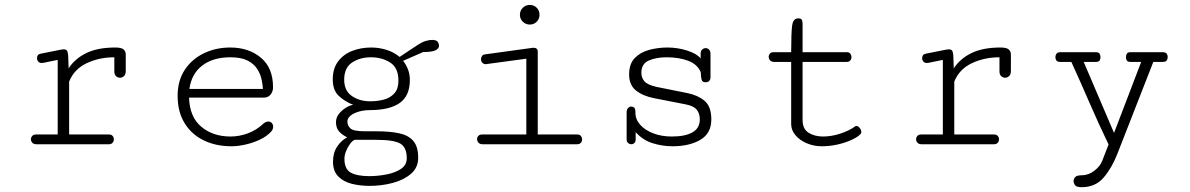

<svg xmlns="http://www.w3.org/2000/svg" viewBox="-20 -592 4884 788"><path d="M129.4 0Q118.2 0 112.5 -6.3Q106.9 -12.7 106.9 -20.5Q106.9 -27.8 112.1 -33.9Q117.2 -40 127.4 -40H216.8V-346.2L157.2 -334Q155.3 -333.5 151.4 -333.5Q141.6 -333.5 136.7 -339.6Q131.8 -345.7 131.8 -353Q131.8 -368.7 146.5 -371.6L230 -388.2Q236.8 -389.6 241.2 -389.6Q252.9 -389.6 256.1 -382.1Q259.3 -374.5 259.8 -362.3L261.7 -311.5Q287.6 -351.6 334.5 -374.3Q381.3 -397 453.1 -397Q477.5 -397 486.8 -389.4Q496.1 -381.8 496.1 -367.7V-300.3Q496.1 -286.6 488.8 -279.8Q481.4 -272.9 472.2 -272.9Q463.9 -272.9 456.5 -279.3Q449.2 -285.6 449.2 -298.3V-356.9Q386.7 -356.9 335.2 -332.3Q283.7 -307.6 263.7 -256.8V-40H427.7Q437.5 -40 442.4 -33.9Q447.3 -27.8 447.3 -20Q447.3 -12.7 442.1 -6.3Q437 0 427.2 0Z M930.2 8.3Q865.2 8.3 815.2 -16.4Q765.1 -41 737.1 -87.4Q709 -133.8 709 -198.7Q709 -261.2 738.5 -305.7Q768.1 -350.1 817.1 -373.5Q866.2 -397 924.8 -397Q1000.5 -397 1050.5 -355.5Q1100.6 -314 1100.6 -233.9Q1100.6 -215.8 1090.3 -203.6Q1080.1 -191.4 1063 -191.4H755.9Q758.3 -111.8 806.2 -71.8Q854 -31.7 926.3 -31.7Q961.9 -31.7 997.6 -44.9Q1033.2 -58.1 1061.5 -85Q1071.8 -93.3 1081.5 -93.3Q1090.3 -93.3 1095.7 -86.9Q1101.1 -80.6 1101.1 -71.8Q1101.1 -61 1092.3 -51.3Q1074.2 -31.7 1045.9 -18.6Q1017.6 -5.4 986.6 1.5Q955.6 8.3 930.2 8.3ZM757.3 -227.1H1059.1Q1058.1 -245.1 1053.2 -267.3Q1048.3 -289.6 1034.9 -310.1Q1021.5 -330.6 995.4 -343.8Q969.2 -356.9 925.8 -356.9Q854.5 -356.9 810.3 -323.2Q766.1 -289.6 757.3 -227.1Z M1496.6 170.9Q1458 170.9 1423.8 162.4Q1389.6 153.8 1368.2 132.1Q1346.7 110.4 1346.7 71.8Q1346.7 35.2 1363.8 9.5Q1380.9 -16.1 1404.8 -28.3Q1382.8 -39.1 1370.8 -53.5Q1358.9 -67.9 1358.9 -90.3Q1358.9 -109.4 1371.1 -124.8Q1383.3 -140.1 1399.9 -150.1Q1416.5 -160.2 1429.7 -161.6Q1391.6 -177.2 1368.7 -200.2Q1345.7 -223.1 1345.7 -266.1Q1345.7 -311 1367.7 -340.1Q1389.6 -369.1 1425.5 -383.1Q1461.4 -397 1503.4 -397Q1535.6 -397 1566.2 -387.5Q1596.7 -377.9 1620.1 -358.4L1694.3 -407.7Q1711.4 -418.9 1726.3 -423.6Q1741.2 -428.2 1753.4 -428.2Q1771 -428.2 1776.4 -420.4Q1781.7 -412.6 1781.7 -403.3Q1781.7 -393.1 1767.6 -385.7Q1753.4 -378.4 1716.8 -378.4L1634.3 -342.3Q1647.5 -325.7 1654.8 -306.2Q1662.1 -286.6 1662.1 -263.7Q1662.1 -198.7 1620.6 -169.4Q1579.1 -140.1 1498 -140.1Q1460.4 -140.1 1433.1 -126.5Q1405.8 -112.8 1405.8 -92.8Q1405.8 -76.7 1418.2 -64.9Q1430.7 -53.2 1478.5 -53.2H1523.9Q1579.1 -53.2 1617.4 -45.2Q1655.8 -37.1 1676 -13.9Q1696.3 9.3 1696.3 55.7Q1696.3 95.7 1667 121.1Q1637.7 146.5 1592 158.7Q1546.4 170.9 1496.6 170.9ZM1499.5 -176.3Q1529.3 -176.3 1555.7 -183.3Q1582 -190.4 1598.6 -209Q1615.2 -227.5 1615.2 -260.7Q1615.2 -314 1581.3 -335.4Q1547.4 -356.9 1502.4 -356.9Q1457.5 -356.9 1425 -335.4Q1392.6 -314 1392.6 -264.6Q1392.6 -220.2 1423.8 -198.2Q1455.1 -176.3 1499.5 -176.3ZM1495.6 130.9Q1530.3 130.9 1565.9 124Q1601.6 117.2 1625.5 101.3Q1649.4 85.4 1649.4 57.6Q1649.4 12.7 1622.8 -2.7Q1596.2 -18.1 1525.4 -18.1H1435.5Q1426.3 -14.6 1416.5 -1.2Q1406.7 12.2 1400.1 28.8Q1393.6 45.4 1393.6 59.6Q1393.6 102.1 1419.7 116.5Q1445.8 130.9 1495.6 130.9Z M2154.3 -491.2Q2137.7 -491.2 2125.7 -502.9Q2113.8 -514.6 2113.8 -531.2Q2113.8 -548.3 2125.7 -560.1Q2137.7 -571.8 2154.3 -571.8Q2171.4 -571.8 2182.9 -560.1Q2194.3 -548.3 2194.3 -531.2Q2194.3 -514.6 2182.9 -502.9Q2171.4 -491.2 2154.3 -491.2ZM1960.4 0Q1949.2 0 1943.6 -6.6Q1938 -13.2 1938 -21Q1938 -28.3 1943.1 -34.2Q1948.2 -40 1958.5 -40H2140.1V-351.1L1977.5 -329.1Q1976.6 -329.1 1975.8 -328.9Q1975.1 -328.6 1974.1 -328.6Q1964.4 -328.6 1959.2 -335Q1954.1 -341.3 1954.1 -349.1Q1954.1 -356 1958 -361.8Q1961.9 -367.7 1969.7 -368.7L2164.1 -395.5Q2165.5 -396 2169.4 -396Q2187 -396 2187 -380.4V-40H2349.6Q2359.4 -40 2364.3 -33.7Q2369.1 -27.3 2369.1 -20Q2369.1 -12.2 2364 -6.1Q2358.9 0 2349.1 0Z M2740.2 8.3Q2698.2 8.3 2658 -4.4Q2617.7 -17.1 2588.9 -49.8V-20.5Q2588.9 -9.8 2583.5 -4.9Q2578.1 0 2571.3 0Q2564 0 2557.9 -5.1Q2551.8 -10.3 2551.8 -19V-129.4Q2551.8 -143.1 2557.9 -148.9Q2564 -154.8 2570.3 -154.8Q2577.1 -154.8 2582.5 -150.6Q2587.9 -146.5 2587.9 -129.4Q2587.9 -101.6 2607.7 -79.6Q2627.4 -57.6 2661.4 -44.7Q2695.3 -31.7 2737.3 -31.7Q2792 -31.7 2822 -48.8Q2852.1 -65.9 2852.1 -102.1Q2852.1 -125.5 2839.8 -141.4Q2827.6 -157.2 2794.4 -163.6L2664.6 -189Q2618.7 -197.8 2590.3 -220.5Q2562 -243.2 2562 -286.1Q2562 -330.1 2585.4 -354Q2608.9 -377.9 2645 -387.5Q2681.2 -397 2719.2 -397Q2761.2 -397 2800.8 -384.3Q2840.3 -371.6 2855.5 -352.1V-370.1Q2855 -382.3 2861.6 -388.4Q2868.2 -394.5 2876 -394.5Q2883.8 -394.5 2889.9 -388.7Q2896 -382.8 2896 -370.6V-272.5Q2893.6 -254.4 2875.5 -254.4Q2862.8 -254.4 2859.6 -264.6Q2856.4 -274.9 2856 -295.9Q2842.3 -328.1 2804.4 -342.5Q2766.6 -356.9 2715.8 -356.9Q2672.9 -356.9 2642.6 -343.5Q2612.3 -330.1 2612.3 -293.5Q2612.3 -272.5 2625 -258.1Q2637.7 -243.7 2674.3 -235.4L2800.8 -210Q2843.3 -201.7 2871.3 -178.5Q2899.4 -155.3 2899.4 -101.6Q2899.4 -44.9 2854.5 -18.3Q2809.6 8.3 2740.2 8.3Z M3353 8.3Q3319.3 8.3 3290.5 -4.2Q3261.7 -16.6 3244.4 -37.4Q3227.1 -58.1 3227.1 -82.5V-337.9H3157.2Q3146 -337.9 3140.4 -344.5Q3134.8 -351.1 3134.8 -358.9Q3134.8 -366.2 3139.9 -372.1Q3145 -377.9 3155.3 -377.9H3227.1Q3227.1 -456.5 3231 -486.6Q3234.9 -516.6 3256.3 -516.6Q3268.6 -516.6 3271.2 -510Q3273.9 -503.4 3273.9 -494.6V-377.9H3455.6Q3465.3 -377.9 3470 -371.6Q3474.6 -365.2 3474.6 -357.9Q3474.6 -350.1 3469.7 -344Q3464.8 -337.9 3455.1 -337.9H3273.9V-99.6Q3273.9 -62.5 3298.8 -47.1Q3323.7 -31.7 3357.9 -31.7Q3392.6 -31.7 3429.7 -43.9Q3466.8 -56.2 3489.3 -73.2Q3491.2 -75.2 3494.6 -75.2Q3501.5 -75.2 3508.3 -66.9Q3515.1 -58.6 3515.1 -50.3Q3515.1 -46.4 3512.7 -43Q3502.9 -31.2 3478 -19.3Q3453.1 -7.3 3420.2 0.5Q3387.2 8.3 3353 8.3Z M3762.2 0Q3751 0 3745.4 -6.3Q3739.7 -12.7 3739.7 -20.5Q3739.7 -27.8 3744.9 -33.9Q3750 -40 3760.3 -40H3849.6V-346.2L3790 -334Q3788.1 -333.5 3784.2 -333.5Q3774.4 -333.5 3769.5 -339.6Q3764.6 -345.7 3764.6 -353Q3764.6 -368.7 3779.3 -371.6L3862.8 -388.2Q3869.6 -389.6 3874 -389.6Q3885.7 -389.6 3888.9 -382.1Q3892.1 -374.5 3892.6 -362.3L3894.5 -311.5Q3920.4 -351.6 3967.3 -374.3Q4014.2 -397 4085.9 -397Q4110.4 -397 4119.6 -389.4Q4128.9 -381.8 4128.9 -367.7V-300.3Q4128.9 -286.6 4121.6 -279.8Q4114.3 -272.9 4105 -272.9Q4096.7 -272.9 4089.4 -279.3Q4082 -285.6 4082 -298.3V-356.9Q4019.5 -356.9 3968 -332.3Q3916.5 -307.6 3896.5 -256.8V-40H4060.5Q4070.3 -40 4075.2 -33.9Q4080.1 -27.8 4080.1 -20Q4080.1 -12.7 4075 -6.3Q4069.8 0 4060.1 0Z M4419.4 176.3Q4398.4 176.3 4392.3 168.2Q4386.2 160.2 4386.2 150.9Q4386.2 141.6 4393.1 134.5Q4399.9 127.4 4419.4 127.4Q4447.3 127.4 4471.4 108.6Q4495.6 89.8 4503.4 68.8L4529.8 1Q4489.7 -82 4452.6 -167.7Q4415.5 -253.4 4377 -337.9H4331.5Q4319.3 -337.9 4315.4 -344Q4311.5 -350.1 4311.5 -357.4Q4311.5 -365.2 4315.9 -371.6Q4320.3 -377.9 4334 -377.9H4476.6Q4489.3 -377.9 4492.9 -371.6Q4496.6 -365.2 4496.6 -357.4Q4496.6 -350.1 4493.2 -344Q4489.7 -337.9 4477.5 -337.9H4427.7L4552.2 -46.4L4663.6 -337.9H4620.1Q4607.9 -337.9 4604.5 -344Q4601.1 -350.1 4601.1 -357.4Q4601.1 -365.2 4604.7 -371.6Q4608.4 -377.9 4620.6 -377.9H4750Q4764.2 -377.9 4768.3 -371.8Q4772.5 -365.7 4772.5 -357.9Q4772.5 -350.6 4768.6 -344.2Q4764.6 -337.9 4752 -337.9H4713.4L4565.4 40.5Q4543 97.7 4509.3 137Q4475.6 176.3 4419.4 176.3Z"/></svg>

Font: Cutive Mono
Style: Regular
Weight: 400
Designer: Vernon Adams
Foundry: Vernon Adams
Version: Version 1.110; ttfautohint (v1.8.4.7-5d5b)